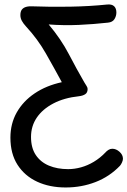

<svg xmlns="http://www.w3.org/2000/svg" viewBox="-20 -564 563 848"><path d="M270 264Q199 264 144 238.5Q89 213 57.5 164Q26 115 26 44Q26 -18 54 -67.5Q82 -117 133 -151.5Q184 -186 253 -201Q219 -264 182.5 -328Q146 -392 95 -447Q83 -460 76.5 -472Q70 -484 70 -497Q70 -513 76.5 -521.5Q83 -530 95 -533.5Q107 -537 125 -536Q202 -533 289 -534.5Q376 -536 453 -544Q474 -546 484 -536.5Q494 -527 494 -509Q494 -493 485.5 -479.5Q477 -466 457 -464Q394 -457 328.5 -454Q263 -451 195 -456Q249 -392 284 -325Q319 -258 352 -201Q358 -191 362.5 -184Q367 -177 367 -171Q367 -155 356.5 -148Q346 -141 329 -139Q263 -132 215.5 -107Q168 -82 142.5 -44.5Q117 -7 117 41Q117 89 138 120.5Q159 152 196 167.5Q233 183 281 183Q309 183 338 175Q367 167 394.5 150.5Q422 134 445 110Q451 103 459 98Q467 93 476 93Q493 93 508 106.5Q523 120 523 137Q523 144 519 153Q515 162 510 168Q464 216 402 240Q340 264 270 264Z"/></svg>

Font: Playpen Sans
Style: Regular
Weight: 400
Designer: Laura Meseguer, Veronika Burian, José Scaglione, Kostas Bartsokas, Vera Evstafieva, Tom Grace, Yorlmar Campos
Foundry: TypeTogether
Version: Version 2.000